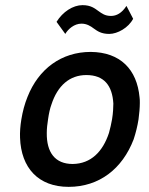

<svg xmlns="http://www.w3.org/2000/svg" viewBox="-20 -720 580 747"><path d="M405 -588C437 -588 480 -612 498 -647L472 -697C454 -669 433 -658 412 -658C388 -658 376 -668 363 -677C349 -687 334 -700 301 -700C264 -700 224 -674 200 -635L234 -588C245 -607 269 -628 297 -628C317 -628 332 -619 345 -609C359 -599 374 -588 405 -588ZM247 7C366 7 456 -63 500 -178C508 -202 515 -230 519 -256C522 -279 524 -301 524 -319C524 -328 524 -335 523 -341C513 -450 448 -517 333 -518C219 -518 130 -452 87 -343C76 -316 68 -286 63 -255C59 -231 57 -205 58 -184C62 -67 129 7 247 7ZM263 -82C194 -82 161 -127 162 -203C162 -219 164 -238 167 -256C170 -278 175 -300 180 -313C204 -387 251 -428 316 -428C385 -428 417 -387 421 -317C421 -305 420 -280 416 -256C413 -240 409 -220 404 -203C380 -130 334 -83 263 -82Z"/></svg>

Font: Arthouse Owned Medium
Style: Italic
Weight: 500
Italic angle: -10°
Designer: Jeremy Tribby
Foundry: Tribby Type
Version: Version 1.000;PS 001.000;hotconv 1.0.88;makeotf.lib2.5.64775